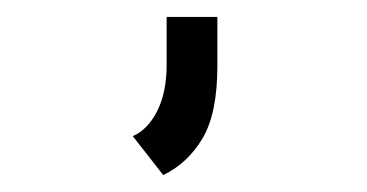

<svg xmlns="http://www.w3.org/2000/svg" viewBox="-20 11 434 227"><path d="M237 89Q237 145 219.5 174.5Q202 204 173 218L137 172Q155 164 166 142Q177 120 177 88V31H237V89Z"/></svg>

Font: Marvel
Style: Bold
Weight: 700
Designer: Carolina Trebol
Foundry: Carolina Trebol
Version: Version 1.001